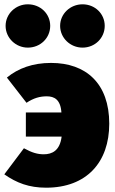

<svg xmlns="http://www.w3.org/2000/svg" viewBox="-27 -849 535 891"><path d="M102 -628C161 -628 206 -673 206 -729C206 -785 161 -829 102 -829C46 -829 -1 -785 -1 -729C-1 -673 46 -628 102 -628ZM356 -628C414 -628 459 -673 459 -729C459 -785 414 -829 356 -829C299 -829 252 -785 252 -729C252 -673 299 -628 356 -628ZM210 -557C125 -557 57 -532 5 -489L96 -372C129 -394 158 -402 190 -402C225 -402 254 -387 258 -327H93V-215H259C251 -150 215 -133 176 -133C148 -133 122 -140 84 -161L-7 -40C50 0 108 22 187 22C375 22 480 -96 480 -275C480 -462 372 -557 210 -557Z"/></svg>

Font: Fira Sans Ultra
Style: Regular
Weight: 950
Designer: Carrois Corporate & Edenspiekermann AG
Foundry: Carrois Corporate GbR & Edenspiekermann AG
Version: Version 4.203;PS 004.203;hotconv 1.0.88;makeotf.lib2.5.64775